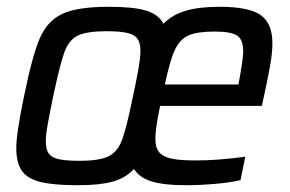

<svg xmlns="http://www.w3.org/2000/svg" viewBox="-20 -538 855 566"><path d="M28 -101Q28 -145 51 -255Q75 -373 97 -424.5Q119 -476 163.5 -497Q208 -518 301 -518Q373 -518 410 -507Q447 -496 462 -468Q487 -494 526.5 -506Q566 -518 627 -518Q714 -518 748.5 -493.5Q783 -469 783 -411Q783 -382 776 -342.5Q769 -303 752 -226H452Q438 -159 438 -129Q438 -103 449 -89.5Q460 -76 485 -70.5Q510 -65 557 -65Q621 -65 703 -76L689 -7Q660 0 614.5 4Q569 8 527 8Q464 8 427.5 -3Q391 -14 375 -40Q350 -13 312 -2.5Q274 8 209 8Q138 8 99.5 -1.5Q61 -11 44.5 -34.5Q28 -58 28 -101ZM372 -254Q382 -300 388 -334.5Q394 -369 394 -388Q394 -423 373 -434.5Q352 -446 295 -446Q235 -446 209 -433Q183 -420 170 -384.5Q157 -349 137 -255Q128 -212 121.5 -176.5Q115 -141 115 -122Q115 -97 124 -85Q133 -73 154 -68.5Q175 -64 214 -64Q274 -64 300.5 -77.5Q327 -91 340 -126Q353 -161 372 -254ZM697 -386Q697 -422 678.5 -433.5Q660 -445 613 -445Q561 -445 535.5 -433.5Q510 -422 495.5 -391Q481 -360 466 -289H683Q697 -365 697 -386Z"/></svg>

Font: Saira Semi Condensed
Style: Italic
Weight: 400
Width: 4
Italic angle: -12°
Designer: Hector Gatti with collaboration of the Omnibus-Type team
Foundry: Omnibus-Type
Version: Version 1.001; ttfautohint (v1.8)